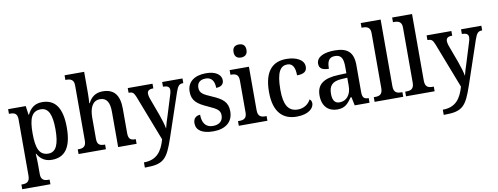

<svg xmlns="http://www.w3.org/2000/svg" viewBox="-75 -1174 4730 1824"><g transform="rotate(-10 2290.0 -262.5)"><path d="M15 236H287V191H276C240 191 204 183 204 125V39C204 8 203 -38 200 -73H204C231 -23 274 10 343 10C467 10 534 -75 534 -268C534 -461 467 -546 344 -546C271 -546 229 -508 201 -450H197L185 -536H15V-491H26C65 -491 96 -482 96 -423V121C96 183 60 191 24 191H15ZM320 -54C230 -54 204 -129 204 -269C204 -408 230 -481 320 -481C395 -481 425 -409 425 -269C425 -129 395 -54 320 -54Z M600 0H864V-45H861C820 -45 788 -53 788 -111V-317C788 -411 818 -478 890 -478C957 -478 982 -428 982 -341V0H1160V-45H1157C1115 -45 1089 -54 1089 -116V-351C1089 -488 1033 -547 928 -547C859 -547 815 -512 789 -458H784C785 -465 788 -513 788 -551V-760H599V-715H608C644 -715 681 -707 681 -649V-116C681 -54 648 -45 607 -45H600Z M1198 186V236H1209C1381 236 1417 192 1482 1L1623 -416C1644 -477 1659 -491 1695 -491H1697V-536H1501V-491H1505C1544 -490 1564 -479 1564 -448C1564 -435 1560 -416 1554 -400L1494 -206C1482 -169 1469 -130 1461 -94C1456 -126 1439 -184 1421 -233L1358 -404C1352 -422 1349 -436 1349 -449C1349 -477 1366 -491 1405 -491H1408V-536H1169V-491H1172C1207 -491 1219 -481 1236 -440L1406 0C1375 109 1324 186 1198 186Z M1900 10C2017 10 2090 -47 2090 -150C2090 -238 2043 -276 1944 -318C1861 -353 1830 -372 1830 -422C1830 -467 1856 -497 1914 -497C1968 -497 1997 -459 1997 -392C2045 -392 2071 -415 2071 -453C2071 -503 2023 -546 1925 -546C1815 -546 1742 -495 1742 -400C1742 -312 1789 -276 1890 -231C1976 -193 2002 -174 2002 -126C2002 -75 1969 -41 1904 -41C1832 -41 1802 -93 1802 -167C1772 -167 1735 -150 1735 -97C1735 -28 1793 10 1900 10Z M2280 -635C2315 -635 2343 -652 2343 -698C2343 -745 2315 -761 2280 -761C2245 -761 2218 -745 2218 -698C2218 -652 2245 -635 2280 -635ZM2146 0H2422V-45H2411C2370 -45 2338 -55 2338 -117V-536H2152V-491H2159C2199 -491 2231 -481 2231 -423V-113C2231 -55 2199 -45 2158 -45H2146Z M2704 10C2821 10 2871 -44 2871 -90C2871 -109 2863 -122 2851 -130C2830 -87 2785 -55 2726 -55C2632 -55 2594 -126 2594 -266C2594 -443 2636 -494 2701 -494C2758 -494 2774 -440 2774 -376C2844 -376 2870 -399 2870 -444C2870 -509 2795 -547 2700 -547C2578 -547 2484 -480 2484 -265C2484 -67 2575 10 2704 10Z M3096 10C3171 10 3199 -26 3239 -82H3247L3264 0H3407V-45H3404C3362 -45 3346 -61 3346 -116V-374C3346 -501 3286 -547 3167 -547C3068 -547 2990 -518 2990 -449C2990 -404 3021 -385 3083 -385C3083 -450 3097 -494 3160 -494C3227 -494 3239 -446 3239 -373V-314L3162 -311C3020 -306 2951 -257 2951 -151C2951 -41 3014 10 3096 10ZM3128 -53C3082 -53 3061 -85 3061 -146C3061 -223 3092 -263 3187 -268L3240 -271V-191C3240 -108 3196 -53 3128 -53Z M3456 0H3732V-45H3721C3680 -45 3648 -55 3648 -117V-760H3456V-715H3468C3504 -715 3541 -707 3541 -649V-117C3541 -55 3509 -45 3468 -45H3456Z M3759 0H4035V-45H4024C3983 -45 3951 -55 3951 -117V-760H3759V-715H3771C3807 -715 3844 -707 3844 -649V-117C3844 -55 3812 -45 3771 -45H3759Z M4081 186V236H4092C4264 236 4300 192 4365 1L4506 -416C4527 -477 4542 -491 4578 -491H4580V-536H4384V-491H4388C4427 -490 4447 -479 4447 -448C4447 -435 4443 -416 4437 -400L4377 -206C4365 -169 4352 -130 4344 -94C4339 -126 4322 -184 4304 -233L4241 -404C4235 -422 4232 -436 4232 -449C4232 -477 4249 -491 4288 -491H4291V-536H4052V-491H4055C4090 -491 4102 -481 4119 -440L4289 0C4258 109 4207 186 4081 186Z"/></g></svg>

Font: Noto Serif Bengali SemiCondensed
Style: Regular
Weight: 400
Width: 4
Designer: Juan Bruce, Universal Thirst, Indian Type Foundry and the Monotype Design Team.
Foundry: Monotype Imaging Inc.
Version: Version 2.003